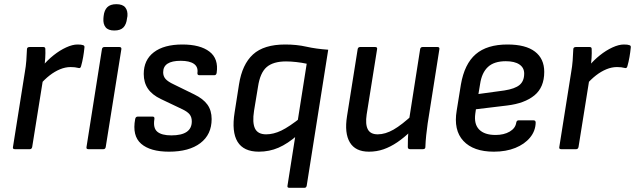

<svg xmlns="http://www.w3.org/2000/svg" viewBox="-20 -714 3039 919"><path d="M51 0Q40 0 42 -10L99 -369Q104 -397 106 -424Q108 -451 109 -478Q109 -489 122 -489H187Q197 -489 197 -480Q198 -461 196.5 -437Q195 -413 192 -396L187 -341L134 -10Q133 -6 130.5 -3Q128 0 123 0ZM170 -307 181 -395Q207 -426 236.5 -449.5Q266 -473 296.5 -487Q327 -501 351 -501Q370 -501 377 -498Q382 -497 383.5 -493.5Q385 -490 384 -485Q382 -464 378 -441Q374 -418 368 -397Q365 -385 354 -389Q347 -391 338 -392Q329 -393 318 -393Q293 -393 267.5 -382.5Q242 -372 217.5 -353Q193 -334 170 -307Z M403 0Q392 0 394 -10L468 -479Q470 -489 480 -489H551Q562 -489 561 -479L486 -10Q484 0 475 0ZM527 -568Q498 -568 485.5 -583.5Q473 -599 475 -626L476 -637Q479 -665 493.5 -679.5Q508 -694 537 -694Q567 -694 579.5 -678.5Q592 -663 590 -637L588 -626Q585 -598 571 -583Q557 -568 527 -568Z M789 12Q699 12 655.5 -26Q612 -64 627 -144Q629 -156 640 -156H710Q721 -156 719 -144Q712 -101 733 -83.5Q754 -66 800 -66Q898 -66 898 -133Q898 -153 888 -166Q878 -179 853 -191L750 -240Q708 -260 688 -289.5Q668 -319 668 -360Q668 -427 716.5 -464Q765 -501 853 -501Q938 -501 982.5 -467Q1027 -433 1017 -365Q1015 -354 1006 -354H934Q924 -354 925 -365Q929 -394 908 -408.5Q887 -423 845 -423Q761 -423 761 -368Q761 -349 772.5 -336Q784 -323 812 -310L910 -262Q953 -241 973 -213Q993 -185 993 -144Q993 -70 939 -29Q885 12 789 12Z M1365 185Q1354 185 1356 175L1448 -409Q1425 -414 1398.5 -417Q1372 -420 1349 -420Q1288 -420 1256.5 -393Q1225 -366 1215 -299L1196 -184Q1187 -127 1200.5 -99Q1214 -71 1254 -71Q1289 -71 1326.5 -89Q1364 -107 1422 -153L1405 -68Q1357 -26 1313 -7Q1269 12 1219 12Q1146 12 1117 -35.5Q1088 -83 1103 -176L1124 -310Q1139 -406 1191 -453.5Q1243 -501 1345 -501Q1400 -501 1446.5 -490.5Q1493 -480 1551 -476L1448 175Q1446 185 1437 185Z M1746 12Q1681 12 1654.5 -32.5Q1628 -77 1641 -158L1692 -479Q1694 -489 1704 -489H1775Q1787 -489 1785 -479L1735 -166Q1728 -119 1740.5 -95Q1753 -71 1788 -71Q1824 -71 1863.5 -93.5Q1903 -116 1960 -169L1947 -87Q1914 -55 1881.5 -33Q1849 -11 1816 0.5Q1783 12 1746 12ZM1943 0Q1932 0 1932 -10Q1932 -29 1932.5 -49Q1933 -69 1936 -90L1937 -134L1991 -479Q1993 -489 2003 -489H2074Q2085 -489 2083 -478L2027 -123Q2023 -95 2020 -66.5Q2017 -38 2016 -10Q2016 0 2004 0Z M2344 12Q2246 12 2198 -39.5Q2150 -91 2166 -185L2186 -309Q2203 -408 2257 -454.5Q2311 -501 2409 -501Q2496 -501 2540.5 -467Q2585 -433 2585 -370Q2585 -296 2538 -257.5Q2491 -219 2407 -209L2258 -191L2255 -170Q2248 -120 2273.5 -94Q2299 -68 2352 -68Q2392 -68 2419.5 -84Q2447 -100 2451 -127Q2453 -138 2462 -138H2534Q2544 -138 2544 -127Q2543 -87 2517 -55.5Q2491 -24 2446.5 -6Q2402 12 2344 12ZM2270 -264 2394 -281Q2445 -289 2467 -307.5Q2489 -326 2489 -362Q2489 -390 2466 -405.5Q2443 -421 2401 -421Q2345 -421 2315.5 -393.5Q2286 -366 2278 -312Z M2666 0Q2655 0 2657 -10L2714 -369Q2719 -397 2721 -424Q2723 -451 2724 -478Q2724 -489 2737 -489H2802Q2812 -489 2812 -480Q2813 -461 2811.5 -437Q2810 -413 2807 -396L2802 -341L2749 -10Q2748 -6 2745.5 -3Q2743 0 2738 0ZM2785 -307 2796 -395Q2822 -426 2851.5 -449.5Q2881 -473 2911.5 -487Q2942 -501 2966 -501Q2985 -501 2992 -498Q2997 -497 2998.5 -493.5Q3000 -490 2999 -485Q2997 -464 2993 -441Q2989 -418 2983 -397Q2980 -385 2969 -389Q2962 -391 2953 -392Q2944 -393 2933 -393Q2908 -393 2882.5 -382.5Q2857 -372 2832.5 -353Q2808 -334 2785 -307Z"/></svg>

Font: Sofia Sans Medium
Style: Italic
Weight: 500
Italic angle: -9°
Version: Version 4.101